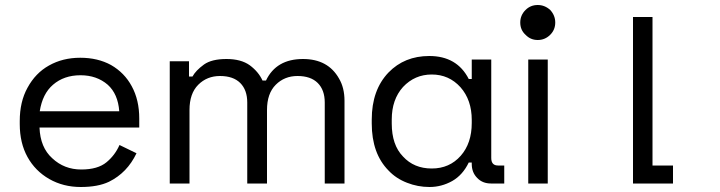

<svg xmlns="http://www.w3.org/2000/svg" viewBox="-20 -734 2881 768"><path d="M416 -7Q372 14 303 14Q233 14 177 -18Q121 -50 90 -106Q59 -162 59 -238V-250Q59 -327 90 -383Q122 -442 176 -472Q231 -503 301 -503Q371 -503 424 -474Q478 -443 507 -389Q537 -334 537 -260V-224H138Q141 -144 189 -101Q237 -56 305 -56Q371 -56 406 -85Q440 -113 458 -154L526 -121Q489 -43 416 -7ZM139 -289H457Q452 -358 411 -395Q367 -433 302 -433Q236 -433 192 -395Q150 -359 139 -289Z M1030 -412H1044Q1085 -498 1192 -498Q1292 -498 1336 -420Q1358 -383 1358 -331V0H1279V-324Q1279 -374 1251 -402Q1223 -430 1170 -430Q1118 -430 1083 -395Q1048 -360 1048 -294V0H969V-324Q969 -374 941 -402Q913 -430 860 -430Q808 -430 773 -395Q738 -360 738 -294V0H659V-489H736V-428H750Q763 -452 796 -476Q827 -498 886 -498Q944 -498 979 -473Q1014 -447 1030 -412Z M1697 -510Q1808 -510 1855 -418H1867V-496H1945V-102Q1945 -72 1972 -72H1997V0H1944Q1910 0 1889 -22Q1867 -44 1867 -78V-84H1855Q1831 -34 1789 -10Q1746 14 1698 14Q1651 14 1608 -3Q1564 -20 1534 -52Q1467 -120 1467 -240V-256Q1467 -374 1534 -444Q1598 -510 1697 -510ZM1867 -242V-254Q1867 -334 1822 -385Q1776 -436 1707 -436Q1639 -436 1592 -386Q1547 -336 1547 -256V-240Q1547 -154 1592 -108Q1636 -60 1707 -60Q1778 -60 1823 -111Q1867 -161 1867 -242Z M2061 -644Q2061 -673 2082 -694Q2102 -714 2131 -714Q2159 -714 2181 -694Q2201 -672 2201 -644Q2201 -615 2181 -595Q2160 -574 2131 -574Q2102 -574 2082 -595Q2061 -614 2061 -644ZM2093 0V-72V-424V-496H2171V-72V0Z M2512 0V-72V-594V-666H2590V-72H2672V0Z"/></svg>

Font: Rilu
Style: Regular
Weight: 500
Designer: Alí Sinisterra
Foundry: Alí Sinisterra
Version: 0.1